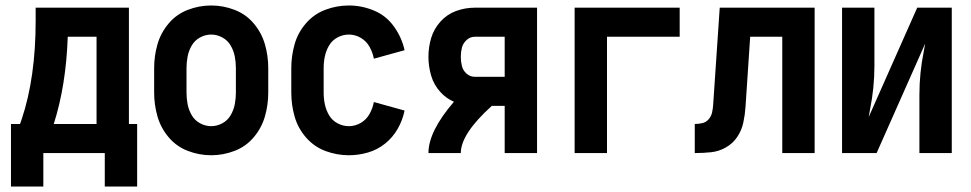

<svg xmlns="http://www.w3.org/2000/svg" viewBox="-20 -558 3540 700"><path d="M20 122V-106H53L59 -123Q110 -275 110 -482V-530H450V-106H480V122H362V0H138V122ZM176 -106H332V-424H227Q221 -247 176 -106Z M750 8Q706 8 664.5 -8Q623 -24 594.5 -58Q566 -92 554 -134Q542 -176 542 -220V-310Q542 -354 554 -396Q566 -438 594.5 -472Q623 -506 664.5 -522Q706 -538 750 -538Q794 -538 835.5 -522Q877 -506 905.5 -472Q934 -438 946 -396Q958 -354 958 -310V-220Q958 -176 946 -134Q934 -92 905.5 -58Q877 -24 835.5 -8Q794 8 750 8ZM750 -98Q771 -98 790.5 -108.5Q810 -119 821 -138Q832 -157 836 -178Q840 -199 840 -220V-310Q840 -331 836 -352Q832 -373 821 -392Q810 -411 790.5 -421.5Q771 -432 750 -432Q729 -432 709.5 -421.5Q690 -411 679 -392Q668 -373 664 -352Q660 -331 660 -310V-220Q660 -199 664 -178Q668 -157 679 -138Q690 -119 709.5 -108.5Q729 -98 750 -98Z M1252 8Q1208 8 1166.5 -7.5Q1125 -23 1095.5 -57Q1066 -91 1054 -133.5Q1042 -176 1042 -220V-310Q1042 -354 1054 -396.5Q1066 -439 1095.5 -473Q1125 -507 1166.5 -522.5Q1208 -538 1252 -538Q1299 -538 1343.5 -519.5Q1388 -501 1416.5 -461Q1445 -421 1455 -375L1343 -344Q1339 -366 1327.5 -387Q1316 -408 1295.5 -420Q1275 -432 1252 -432Q1230 -432 1210.5 -421.5Q1191 -411 1180 -392.5Q1169 -374 1164.5 -353Q1160 -332 1160 -310V-220Q1160 -198 1164.5 -177Q1169 -156 1180 -137.5Q1191 -119 1210.5 -108.5Q1230 -98 1252 -98Q1275 -98 1295.5 -110Q1316 -122 1327.5 -143Q1339 -164 1343 -186L1455 -155Q1448 -120 1430 -88.5Q1412 -57 1384 -34.5Q1356 -12 1321.5 -2Q1287 8 1252 8Z M1542 0Q1542 -79 1635 -187Q1607 -199 1586 -222Q1562 -248 1552 -282Q1542 -316 1542 -351Q1542 -386 1552 -419.5Q1562 -453 1586 -479.5Q1610 -506 1643 -518Q1676 -530 1711 -530H1938V0H1820V-172H1773Q1660 -70 1660 0ZM1820 -278V-424H1711Q1694 -424 1681 -412Q1668 -400 1664 -384Q1660 -368 1660 -351Q1660 -334 1664 -317.5Q1668 -301 1681 -289.5Q1694 -278 1711 -278Z M2075 0V-530H2458V-424H2193V0Z M2513 0V-106Q2526 -106 2540 -109Q2554 -112 2563.5 -123Q2573 -134 2576 -147.5Q2579 -161 2580 -175L2604 -530H2950V0H2832V-424H2715L2698 -168Q2696 -139 2690 -111Q2684 -83 2668 -59Q2652 -35 2626.5 -20.5Q2601 -6 2572.5 -3Q2544 0 2515 0Z M3050 0V-530H3168V-318Q3168 -238 3152 -159Q3149 -145 3147 -131L3324 -530H3411H3450V0H3332V-212Q3332 -292 3348 -371Q3351 -385 3353 -399L3176 0H3089Z"/></svg>

Font: Iosevka SS01
Style: Bold
Weight: 700
Monospace: yes
Designer: Belleve Invis
Foundry: Belleve Invis
Version: 2.3.3; ttfautohint (v1.8.3)